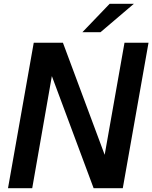

<svg xmlns="http://www.w3.org/2000/svg" viewBox="-20 -987 799 1007"><path d="M149 0H22L157 -763H310L529 -175L633 -763H759L624 0H471L252 -588ZM507 -818H412L555 -967H682Z"/></svg>

Font: Open Sauce One SemiBold Italic
Style: Regular
Weight: 600
Italic angle: -10°
Designer: Alfredo Marco Pradil
Foundry: Creative Sauce Fz LLC
Version: Version 1.477